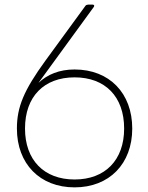

<svg xmlns="http://www.w3.org/2000/svg" viewBox="-20 -781 639 829"><path d="M146 -423 385 -751C389 -757 386 -761 380 -761H360C356 -761 351 -759 349 -756L176 -519C83 -391 53 -319 53 -226C53 -74 152 28 302 28C452 28 551 -74 551 -226C551 -379 452 -481 302 -481C237 -481 185 -460 146 -423ZM302 -6C170 -6 88 -90 88 -226C88 -364 170 -447 302 -447C434 -447 516 -364 516 -226C516 -90 434 -6 302 -6Z"/></svg>

Font: LINE Seed JP_OTF Thin
Style: Regular
Weight: 250
Designer: LY Corporation & Fontrix & Fontworks
Version: Version 1.007